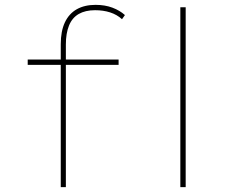

<svg xmlns="http://www.w3.org/2000/svg" viewBox="-20 -770 950 790"><path d="M230 0V-588Q230 -642 247 -678Q264 -714 296 -732Q328 -750 373 -750Q412 -750 442.5 -738.5Q473 -727 494 -708L482 -691Q461 -710 433 -719Q405 -728 371 -728Q331 -728 304 -712.5Q277 -697 264 -665Q251 -633 251 -587V0H241Q239 0 236.5 0Q234 0 230 0ZM94 -503V-525H468V-503ZM722 0V-740H744V0Z"/></svg>

Font: Lexend Mega Thin
Style: Regular
Weight: 250
Version: Version 1.007